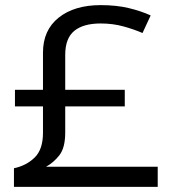

<svg xmlns="http://www.w3.org/2000/svg" viewBox="-20 -726 672 746"><path d="M371.1 -706.1Q432.1 -706.1 480.2 -694.6Q528.3 -683.1 565.4 -666L533.7 -597.7Q501.5 -611.8 460 -623.3Q418.5 -634.8 371.1 -634.8Q303.7 -634.8 268.6 -606Q233.4 -577.1 233.4 -512.7V-377H464.8V-312.5H233.4V-210.9Q233.4 -151.9 210.7 -122.8Q188 -93.8 158.7 -78.1H592.8V0H34.2V-72.3Q82.5 -82.5 114.7 -114Q147 -145.5 147 -210V-312.5H38.1V-377H147V-521.5Q147 -608.9 208 -657.5Q269 -706.1 371.1 -706.1Z"/></svg>

Font: Lunasima
Style: Regular
Weight: 400
Designer: The DocRepair Project, Monotype Design Team
Foundry: Google
Version: Version 2.009